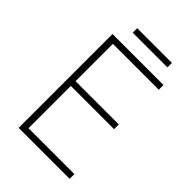

<svg xmlns="http://www.w3.org/2000/svg" viewBox="-241 -932 1033 1033"><g transform="rotate(45 275.5 -415.0)"><path d="M490 0H102V-714H490V-678H141V-394H470V-358H141V-36H490ZM438 -830V-796H174V-830Z"/></g></svg>

Font: Noto Sans Bengali ExtraLight
Style: Regular
Weight: 200
Designer: Jelle Bosma - Monotype Design Team
Foundry: Monotype Imaging Inc.
Version: Version 2.003; ttfautohint (v1.8.4.7-5d5b)